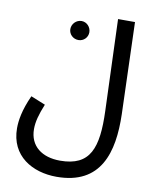

<svg xmlns="http://www.w3.org/2000/svg" viewBox="-100 -789 870 1094"><g transform="rotate(10 335.0 -242.0)"><path d="M34 -3C34 158 164 231 303 231C560 231 614 36 608 -184L591 -715H493L512 -188C520 27 482 137 307 137C203 137 130 84 130 -15C130 -57 142 -101 167 -162L83 -196C43 -109 34 -46 34 -3ZM291 -558C321 -558 345 -582 345 -612C345 -642 321 -668 291 -668C260 -668 235 -642 235 -612C235 -582 260 -558 291 -558Z"/></g></svg>

Font: Noto Sans Arabic UI SmCn Md
Style: Regular
Weight: 500
Width: 4
Designer: Monotype Design Team, Nadine Chahine and Nizar Qandah
Foundry: Monotype Imaging Inc.
Version: Version 2.010